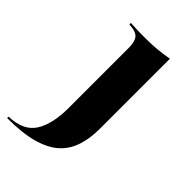

<svg xmlns="http://www.w3.org/2000/svg" viewBox="-249 -496 758 758"><g transform="rotate(45 130.0 -117.0)"><path d="M87.1 -209.7V-341.9Q87.1 -376.6 75.4 -391.5Q63.7 -406.5 34.7 -408.9L23.4 -409.7V-418.5Q48.4 -416.9 65.3 -416.5Q82.3 -416.1 104.8 -416.1Q141.9 -416.1 171.8 -419Q201.6 -421.8 232.3 -427.4V-418.5V-209.7ZM-56.5 192.7V184.7Q24.2 182.3 55.6 132.3Q87.1 82.3 87.1 -8.1V-209.7H232.3V-36.3Q232.3 16.9 218.5 59.7Q204.8 102.4 172.6 131.9Q140.3 161.3 84.7 177Q29 192.7 -56.5 192.7Z"/></g></svg>

Font: Playfair 144pt SemiExpanded Black
Style: Regular
Weight: 900
Width: 6
Designer: Claus Eggers Sørensen
Foundry: Claus Eggers Sørensen
Version: Version 2.203